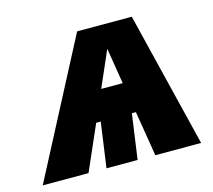

<svg xmlns="http://www.w3.org/2000/svg" viewBox="-137 -633 813 733"><g transform="rotate(-15 270.0 -267.0)"><path d="M391 0H572L441 -534H225L-54 0H127L205 -178H223L198 0H321L346 -178H362ZM257 -298 319 -440 342 -298Z"/></g></svg>

Font: Fira Sans Heavy
Style: Italic
Weight: 900
Italic angle: -8°
Designer: bBox Type GmbH & Carrois Corporate GbR & Edenspiekermann AG
Foundry: bBox Type GmbH & Carrois Corporate GbR & Edenspiekermann AG
Version: Version 4.301;PS 004.301;hotconv 1.0.88;makeotf.lib2.5.64775